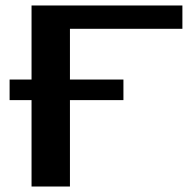

<svg xmlns="http://www.w3.org/2000/svg" viewBox="-20 -680 710 700"><path d="M15 -315V-390H95V-660H645V-575H235V-390H430V-315H235V0H95V-315Z"/></svg>

Font: Xolonium
Style: Regular
Weight: 400
Designer: Severin Meyer
Version: Version 4.2